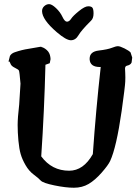

<svg xmlns="http://www.w3.org/2000/svg" viewBox="-20 -882 666 914"><path d="M413.1 -783.2Q367.2 -737.8 353.5 -714.1Q339.8 -690.4 317.4 -690.4Q294.9 -690.4 250 -729Q180.7 -788.6 180.2 -829.1Q180.2 -843.3 190.7 -852.8Q201.2 -862.3 213.9 -862.3Q226.6 -862.3 246.6 -843.5Q266.6 -824.7 277.3 -801.8Q288.1 -778.8 298.8 -778.8Q309.6 -778.8 318.6 -792.7Q327.6 -806.6 355.7 -829.3Q383.8 -852.1 399.7 -852.1Q415.5 -852.1 420.4 -844.7Q425.3 -837.4 425.3 -817.9Q425.3 -794.4 413.1 -783.2ZM176.3 -137.7Q226.6 -69.3 309.1 -69.3Q377.4 -69.3 421.9 -148.4Q436.5 -356.9 459.5 -563.5L456.5 -563H455.6Q409.2 -563 406.7 -599.1V-602.5Q406.7 -636.2 449.7 -641.4Q492.7 -646.5 512.2 -654.3Q531.7 -662.1 541.5 -662.1Q551.3 -662.1 572.8 -651.4Q594.2 -640.6 601.6 -632.3L609.4 -607.9L606.4 -584.5Q601.6 -572.8 584.5 -569.3Q575.7 -567.4 575.2 -556.2V-555.7Q575.7 -539.1 576.2 -534.2Q576.7 -524.9 576.7 -512.7Q576.2 -503.9 576.2 -493.2Q575.2 -468.8 559.1 -353.5Q534.2 -180.2 504.4 -115.7Q495.1 -95.7 463.9 -60.1Q432.6 -24.4 401.9 -6.3Q371.1 11.7 332 11.7Q293 11.7 238.8 0.5Q184.6 -10.7 173.8 -22.5Q163.1 -34.2 140.4 -51Q117.7 -67.9 101.6 -95.9Q85.4 -124 78.4 -148.7Q71.3 -173.3 67.6 -212.6Q64 -252 64 -286.6Q64 -321.3 71.3 -383.8L77.6 -483.9Q72.8 -541 70.1 -546.1Q67.4 -551.3 51.8 -558.8Q36.1 -566.4 31.7 -575Q27.3 -583.5 25.4 -588.9H20.5L27.3 -615.7Q34.2 -627.9 50.3 -633.3Q84.5 -645 114.7 -649.4L171.4 -659.2H176.8L178.2 -657.7Q189 -655.8 202.9 -643.6Q216.8 -631.3 219.7 -610.4L220.7 -600.6L216.8 -581.1L196.3 -573.7Q190.9 -354 176.3 -137.7Z"/></svg>

Font: Drukaatie burti
Style: Demi
Weight: 600
Version: Version 0.14